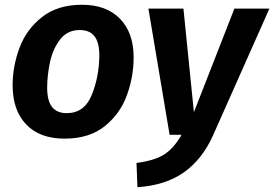

<svg xmlns="http://www.w3.org/2000/svg" viewBox="-20 -566 1151 806"><path d="M33 -208Q33 -288 62 -365.5Q91 -443 156.5 -494.5Q222 -546 324 -546Q427 -546 484 -487Q541 -428 541 -325Q541 -245 513 -167Q485 -89 420 -36.5Q355 16 251 16Q147 16 90 -43.5Q33 -103 33 -208ZM397 -332Q397 -388 376.5 -414Q356 -440 315 -440Q263 -440 232.5 -400.5Q202 -361 190 -305.5Q178 -250 178 -198Q178 -143 198.5 -117Q219 -91 260 -91Q334 -91 365 -167Q396 -243 397 -332ZM874 3Q829 103 752 157.5Q675 212 557 220L553 118Q630 108 670 82Q710 56 742 0H692L603 -530H750L794 -95L964 -530H1111Z"/></svg>

Font: Fira Sans SemiBold
Style: Italic
Weight: 600
Italic angle: -8°
Designer: bBox Type GmbH & Carrois Corporate GbR & Edenspiekermann AG
Foundry: bBox Type GmbH & Carrois Corporate GbR & Edenspiekermann AG
Version: Version 4.301